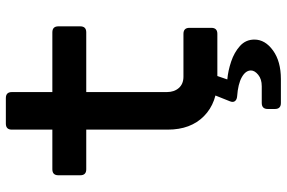

<svg xmlns="http://www.w3.org/2000/svg" viewBox="-178 -566 957 640"><g transform="rotate(-90 300.0 -246.5)"><path d="M276.2 211.8Q256.2 211.8 256.2 191.8V168Q256.2 148 276.2 148H332.1Q355.8 148 370.2 136.2Q384.6 124.4 384.6 112Q384.6 94.1 362.1 81.5Q339.7 68.9 298.1 65.9Q287.1 64.9 282.4 58.6Q277.7 52.3 281.7 42.3L302.1 -8.8Q307.6 -24.2 325.1 -24.2H350.5Q361.5 -24.2 366 -18.2Q370.5 -12.2 366.5 -1.2L354.7 33.2Q383.6 35.7 414.2 46Q444.9 56.2 466.2 75.4Q487.6 94.6 487.6 123.5Q487.6 159.3 451.3 185.5Q415.1 211.8 355.9 211.8ZM355 0Q277.6 0 232.5 -44.5Q187.4 -88.9 187.4 -165.5V-437H55.3Q35.3 -437 35.3 -457V-530Q35.3 -550 55.3 -550H187.4V-685Q187.4 -705 207.4 -705H292.6Q312.6 -705 312.6 -685V-550H511.7Q531.7 -550 531.7 -530V-457Q531.7 -437 511.7 -437H312.6V-168.4Q312.6 -143.9 326.1 -128.5Q339.7 -113 363.8 -113H506.7Q526.7 -113 526.7 -93V-20Q526.7 0 506.7 0Z"/></g></svg>

Font: Pitagon Sans Mono
Style: Regular
Weight: 400
Monospace: yes
Designer: Travis Tran
Foundry: Pitagon
Version: Version 1.001;gftools[0.9.26]